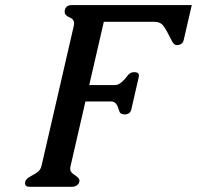

<svg xmlns="http://www.w3.org/2000/svg" viewBox="-20 -715 764 745"><path d="M94.7 9.8Q77.1 9.8 77.1 -3.9Q77.1 -6.8 78.1 -10.3Q80.6 -21 97.7 -30.3Q105.5 -35.2 116 -40.8Q126.5 -46.4 133.3 -54.7Q139.2 -62.5 141.1 -71.3L266.1 -613.8Q267.1 -619.1 267.6 -623.5Q267.6 -641.1 249.3 -647.9Q231 -654.8 231 -669.4Q231 -672.4 231.4 -675.3Q235.8 -695.3 258.8 -695.3H724.1L692.9 -560.1Q688.5 -540 665.5 -540Q653.3 -540 642.6 -564.5Q626.5 -597.7 614.5 -614Q602.5 -630.4 579.1 -630.4H382.8L326.2 -384.8H425.8Q439.9 -384.8 454.6 -398.4Q465.3 -408.2 475.1 -421.6Q484.9 -435.1 501 -435.1Q519 -435.1 519 -421.4Q519 -418.5 518.1 -415L489.7 -291Q485.4 -271 462.9 -271Q445.8 -271 441.9 -286.1Q438 -301.3 431.2 -311.5Q423.8 -321.3 411.1 -321.3H311.5L253.9 -71.3Q251 -59.6 253.9 -51.8Q257.3 -44.9 263.9 -40Q270.5 -35.2 276.9 -30.8Q290.5 -21 288.1 -10.3Q287.1 -6.3 285.2 -2.4Q274.9 9.8 261.2 9.8Z"/></svg>

Font: Caudex
Style: Bold
Weight: 700
Italic angle: -13°
Version: Version 1.04